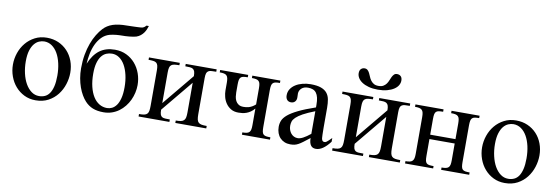

<svg xmlns="http://www.w3.org/2000/svg" viewBox="-52 -1048 4159 1432"><g transform="rotate(10 2027.0 -332.0)"><path d="M374.5 -194.3Q374.5 -244.1 364.7 -287.1Q355 -330.1 336.9 -361.6Q318.8 -393.1 293 -411.1Q267.1 -429.2 234.9 -429.2Q215.8 -429.2 196 -420.9Q176.3 -412.6 160.2 -393.1Q144 -373.5 134 -341.1Q124 -308.6 124 -259.8Q124 -211.9 134 -168.5Q144 -125 162.6 -92.3Q181.2 -59.6 207.3 -40.3Q233.4 -21 265.6 -21Q289.6 -21 309.8 -30Q330.1 -39.1 344.2 -59.6Q358.4 -80.1 366.5 -113.3Q374.5 -146.5 374.5 -194.3ZM465.8 -231.9Q465.8 -188.5 451.9 -144.8Q438 -101.1 410.4 -65.4Q382.8 -29.8 341.6 -7.6Q300.3 14.6 245.1 14.6Q198.2 14.6 159.4 -4.4Q120.6 -23.4 92.5 -55.7Q64.5 -87.9 49.1 -130.4Q33.7 -172.9 33.7 -219.2Q33.7 -264.6 48.6 -307.9Q63.5 -351.1 91.6 -384.8Q119.6 -418.5 159.7 -439.2Q199.7 -460 250 -460Q298.3 -460 337.9 -442.4Q377.4 -424.8 406 -394Q434.6 -363.3 450.2 -321.5Q465.8 -279.8 465.8 -231.9Z M883.3 -196.3Q883.3 -246.1 873.5 -288.3Q863.8 -330.6 846.2 -361.6Q828.6 -392.6 803.7 -409.9Q778.8 -427.2 748.5 -427.2Q726.1 -427.2 705.6 -418.7Q685.1 -410.2 669.4 -390.4Q653.8 -370.6 644.5 -337.6Q635.3 -304.7 635.3 -256.3Q635.3 -201.2 646 -157.5Q656.7 -113.8 675.8 -83.5Q694.8 -53.2 721.7 -37.1Q748.5 -21 780.8 -21Q799.8 -21 818.1 -29.8Q836.4 -38.6 851.1 -58.8Q865.7 -79.1 874.5 -112.8Q883.3 -146.5 883.3 -196.3ZM982.4 -677.7Q978.5 -664.6 972.7 -650.9Q966.8 -637.2 957.8 -624.5Q948.7 -611.8 935.5 -601.1Q922.4 -590.3 903.8 -584Q895 -581.1 880.4 -578.9Q865.7 -576.7 850.8 -575.2Q835.9 -573.7 822.8 -573.2Q809.6 -572.8 803.7 -572.8Q793 -572.8 780.3 -572.3Q767.6 -571.8 754.4 -570.6Q741.2 -569.3 728.5 -567.1Q715.8 -564.9 704.6 -562Q670.9 -552.2 646.7 -527.6Q622.6 -502.9 606.9 -469.5Q591.3 -436 583.5 -397.2Q575.7 -358.4 573.7 -320.3Q603.5 -391.6 649.9 -425.8Q696.3 -460 765.1 -460Q813.5 -460 852.3 -441.2Q891.1 -422.4 918.7 -390.4Q946.3 -358.4 961.2 -316.7Q976.1 -274.9 976.1 -229Q976.1 -200.2 969.5 -170.9Q962.9 -141.6 950.2 -114.5Q937.5 -87.4 918.7 -64Q899.9 -40.5 876 -22.9Q852.1 -5.4 823 4.6Q793.9 14.6 760.3 14.6Q712.4 14.6 678.5 1Q644.5 -12.7 619.1 -40.5Q603 -57.6 588.4 -82.8Q573.7 -107.9 562.7 -138.7Q551.8 -169.4 545.4 -205.3Q539.1 -241.2 539.1 -280.3Q539.1 -335.4 547.6 -383.1Q556.2 -430.7 570.8 -470.2Q585.4 -509.8 604.5 -541Q623.5 -572.3 644.5 -594.7Q658.2 -609.4 675.3 -620.4Q692.4 -631.3 714.1 -638.7Q735.8 -646 762.5 -649.4Q789.1 -652.8 822.8 -652.8Q824.7 -652.8 832.8 -653.1Q840.8 -653.3 852.3 -653.6Q863.8 -653.8 877 -654.3Q890.1 -654.8 902.1 -655.3Q914.1 -655.8 923.3 -656.5Q932.6 -657.2 936.5 -658.2Q946.3 -661.1 953.9 -667.2Q961.4 -673.3 964.4 -677.7Z M1302.2 0V-18.6Q1325.7 -18.6 1340.3 -21.5Q1355 -24.4 1363.5 -32.7Q1372.1 -41 1375 -55.7Q1377.9 -70.3 1377.9 -93.8V-317.9L1180.7 -79.1Q1180.7 -56.2 1184.8 -43.7Q1189 -31.2 1198.2 -25.6Q1207.5 -20 1222.2 -19.3Q1236.8 -18.6 1257.3 -18.6V0H1023.9V-18.6Q1047.9 -18.6 1062.5 -21.5Q1077.1 -24.4 1085.2 -32.7Q1093.3 -41 1095.9 -55.7Q1098.6 -70.3 1098.6 -93.8V-361.8Q1098.6 -384.8 1095.2 -398.2Q1091.8 -411.6 1083.3 -418.5Q1074.7 -425.3 1060.3 -427.2Q1045.9 -429.2 1023.9 -429.2V-447.3H1257.3V-429.2Q1235.4 -429.2 1220.7 -427.2Q1206.1 -425.3 1197 -418.5Q1188 -411.6 1184.3 -398.2Q1180.7 -384.8 1180.7 -361.8V-128.9L1377.9 -367.7Q1377.9 -390.1 1373.8 -402.6Q1369.6 -415 1360.6 -420.9Q1351.6 -426.8 1337.2 -428Q1322.8 -429.2 1302.2 -429.2V-447.3H1536.6V-429.2Q1515.1 -429.2 1500.5 -428.2Q1485.8 -427.2 1476.6 -421.4Q1467.3 -415.5 1463.4 -403.1Q1459.5 -390.6 1459.5 -367.7V-93.8Q1459.5 -69.8 1462.6 -54.9Q1465.8 -40 1474.4 -32Q1482.9 -23.9 1497.8 -21.2Q1512.7 -18.6 1536.6 -18.6V0Z M1806.6 0V-17.6Q1826.2 -17.6 1838.9 -20.3Q1851.6 -22.9 1858.9 -30.3Q1866.2 -37.6 1868.9 -50.5Q1871.6 -63.5 1871.6 -83.5V-209.5Q1856.9 -192.4 1841.6 -182.1Q1826.2 -171.9 1810.8 -166.5Q1795.4 -161.1 1780.5 -159.4Q1765.6 -157.7 1751.5 -157.7Q1717.3 -157.7 1693.8 -172.1Q1670.4 -186.5 1655.8 -208.3Q1641.1 -230 1634.8 -255.6Q1628.4 -281.2 1628.4 -303.2V-362.8Q1628.4 -383.3 1625.5 -396.2Q1622.6 -409.2 1615.2 -416.5Q1607.9 -423.8 1595.2 -426.5Q1582.5 -429.2 1563 -429.2V-447.3H1775.4V-429.2Q1755.4 -429.2 1742.7 -427Q1730 -424.8 1722.7 -417.7Q1715.3 -410.6 1712.6 -397.5Q1710 -384.3 1710 -362.8V-303.2Q1710 -288.6 1712.4 -271.5Q1714.8 -254.4 1722.2 -240Q1729.5 -225.6 1743.7 -216.1Q1757.8 -206.5 1781.2 -206.5Q1790.5 -206.5 1800.8 -207.5Q1811 -208.5 1822.5 -211.9Q1834 -215.3 1846.2 -222.2Q1858.4 -229 1871.6 -240.7V-362.8Q1871.6 -383.3 1868.9 -396.2Q1866.2 -409.2 1858.9 -416.5Q1851.6 -423.8 1838.9 -426.5Q1826.2 -429.2 1806.6 -429.2V-447.3H2019V-429.2Q1999 -429.2 1986.3 -427Q1973.6 -424.8 1966.3 -417.7Q1959 -410.6 1956.3 -397.5Q1953.6 -384.3 1953.6 -362.8V-83.5Q1953.6 -62 1956.3 -48.8Q1959 -35.6 1966.3 -28.8Q1973.6 -22 1986.3 -19.8Q1999 -17.6 2019 -17.6V0Z M2315.4 -267.6Q2258.8 -245.6 2225.8 -227.3Q2192.9 -209 2175.8 -192.4Q2158.7 -175.8 2154.1 -160.4Q2149.4 -145 2149.4 -128.9Q2149.4 -111.3 2154.8 -96.7Q2160.2 -82 2169.2 -71Q2178.2 -60.1 2190.7 -53.7Q2203.1 -47.4 2217.3 -46.9Q2236.3 -45.9 2260.5 -58.6Q2284.7 -71.3 2315.4 -96.2ZM2474.6 -64.5Q2419.4 8.3 2367.7 8.3Q2356.9 8.3 2347.4 4.9Q2337.9 1.5 2330.8 -6.8Q2323.7 -15.1 2319.6 -29.1Q2315.4 -43 2315.4 -64.5Q2286.1 -41.5 2266.8 -27.1Q2247.6 -12.7 2232.7 -4.9Q2217.8 2.9 2204.3 5.6Q2190.9 8.3 2173.3 8.3Q2149.4 8.3 2129.9 0.2Q2110.4 -7.8 2096.2 -22.7Q2082 -37.6 2074.2 -58.8Q2066.4 -80.1 2066.4 -106Q2066.4 -130.9 2075.4 -153.3Q2084.5 -175.8 2111.3 -198.5Q2138.2 -221.2 2187 -245.1Q2235.8 -269 2315.4 -296.4V-314.9Q2315.4 -347.2 2310.3 -369.1Q2305.2 -391.1 2294.9 -405Q2284.7 -418.9 2268.8 -425Q2252.9 -431.2 2231.9 -431.2Q2201.2 -431.2 2183.6 -415.3Q2166 -399.4 2164.6 -376.5L2165.5 -347.2Q2166.5 -326.2 2155 -313.7Q2143.6 -301.3 2125 -301.3Q2105.5 -301.3 2094.7 -313.7Q2084 -326.2 2084 -348.1Q2084 -374.5 2097.4 -395.3Q2110.8 -416 2133.5 -430.4Q2156.2 -444.8 2185.8 -452.4Q2215.3 -460 2247.6 -460Q2295.9 -460 2325.4 -449.2Q2355 -438.5 2371.1 -418.7Q2387.2 -398.9 2392.3 -370.8Q2397.5 -342.8 2397.5 -307.6V-155.3Q2397.5 -124 2398.4 -104Q2399.4 -84 2399.9 -77.1Q2402.3 -64 2407.2 -58.6Q2412.1 -53.2 2421.4 -53.2Q2425.8 -53.2 2429.4 -54.2Q2433.1 -55.2 2438.7 -59.3Q2444.3 -63.5 2452.6 -71.3Q2460.9 -79.1 2474.6 -92.8Z M2768.1 0V-18.6Q2791.5 -18.6 2806.2 -21.5Q2820.8 -24.4 2829.3 -32.7Q2837.9 -41 2840.8 -55.7Q2843.8 -70.3 2843.8 -93.8V-317.9L2646.5 -79.1Q2646.5 -56.2 2650.6 -43.7Q2654.8 -31.2 2664.1 -25.6Q2673.3 -20 2688 -19.3Q2702.6 -18.6 2723.1 -18.6V0H2489.7V-18.6Q2513.7 -18.6 2528.3 -21.5Q2543 -24.4 2551 -32.7Q2559.1 -41 2561.8 -55.7Q2564.5 -70.3 2564.5 -93.8V-361.8Q2564.5 -384.8 2561 -398.2Q2557.6 -411.6 2549.1 -418.5Q2540.5 -425.3 2526.1 -427.2Q2511.7 -429.2 2489.7 -429.2V-447.3H2723.1V-429.2Q2701.2 -429.2 2686.5 -427.2Q2671.9 -425.3 2662.8 -418.5Q2653.8 -411.6 2650.1 -398.2Q2646.5 -384.8 2646.5 -361.8V-128.9L2843.8 -367.7Q2843.8 -390.1 2839.6 -402.6Q2835.4 -415 2826.4 -420.9Q2817.4 -426.8 2803 -428Q2788.6 -429.2 2768.1 -429.2V-447.3H3002.4V-429.2Q2981 -429.2 2966.3 -428.2Q2951.7 -427.2 2942.4 -421.4Q2933.1 -415.5 2929.2 -403.1Q2925.3 -390.6 2925.3 -367.7V-93.8Q2925.3 -69.8 2928.5 -54.9Q2931.6 -40 2940.2 -32Q2948.7 -23.9 2963.6 -21.2Q2978.5 -18.6 3002.4 -18.6V0ZM2907.7 -603.5Q2907.7 -585 2897.5 -567.6Q2887.2 -550.3 2866.7 -536.9Q2846.2 -523.4 2815.9 -515.1Q2785.6 -506.8 2746.1 -506.8Q2706.5 -506.8 2676.3 -515.1Q2646 -523.4 2625.7 -536.9Q2605.5 -550.3 2595 -567.6Q2584.5 -585 2584.5 -603.5Q2584.5 -625.5 2595.7 -636Q2606.9 -646.5 2622.1 -646.5Q2636.7 -646.5 2645.5 -638.2Q2654.3 -629.9 2660.4 -617.7Q2666.5 -605.5 2672.4 -590.8Q2678.2 -576.2 2687.3 -564Q2696.3 -551.8 2710 -543.5Q2723.6 -535.2 2746.1 -535.2Q2768.6 -535.2 2782.5 -543.5Q2796.4 -551.8 2805.2 -564Q2814 -576.2 2819.6 -590.8Q2825.2 -605.5 2831.3 -617.7Q2837.4 -629.9 2845.7 -638.2Q2854 -646.5 2868.2 -646.5Q2885.3 -646.5 2896.5 -636Q2907.7 -625.5 2907.7 -603.5Z M3315.4 0V-17.6Q3335.4 -17.6 3348.1 -20.3Q3360.8 -22.9 3368.2 -30.3Q3375.5 -37.6 3378.2 -50.5Q3380.9 -63.5 3380.9 -83.5V-210.9H3189.5V-83.5Q3189.5 -61 3192.1 -48.1Q3194.8 -35.2 3202.1 -28.3Q3209.5 -21.5 3222.2 -19.5Q3234.9 -17.6 3254.9 -17.6V0H3042V-17.6Q3062 -17.6 3074.7 -20.5Q3087.4 -23.4 3094.7 -31Q3102.1 -38.6 3105 -51.3Q3107.9 -64 3107.9 -83.5V-362.8Q3107.9 -382.8 3105 -395.8Q3102.1 -408.7 3094.7 -416Q3087.4 -423.3 3074.7 -426.3Q3062 -429.2 3042 -429.2V-447.3H3254.9V-429.2Q3234.9 -429.2 3222.2 -427.2Q3209.5 -425.3 3202.1 -418.5Q3194.8 -411.6 3192.1 -398.4Q3189.5 -385.3 3189.5 -362.8V-244.1H3380.9V-362.8Q3380.9 -383.3 3378.2 -396.2Q3375.5 -409.2 3368.2 -416.5Q3360.8 -423.8 3348.1 -426.5Q3335.4 -429.2 3315.4 -429.2V-447.3H3527.8V-429.2Q3507.8 -429.2 3495.1 -427Q3482.4 -424.8 3475.1 -417.7Q3467.8 -410.6 3465.1 -397.5Q3462.4 -384.3 3462.4 -362.8V-83.5Q3462.4 -62 3465.1 -48.8Q3467.8 -35.6 3475.1 -28.8Q3482.4 -22 3495.1 -19.8Q3507.8 -17.6 3527.8 -17.6V0Z M3927.7 -194.3Q3927.7 -244.1 3918 -287.1Q3908.2 -330.1 3890.1 -361.6Q3872.1 -393.1 3846.2 -411.1Q3820.3 -429.2 3788.1 -429.2Q3769 -429.2 3749.3 -420.9Q3729.5 -412.6 3713.4 -393.1Q3697.3 -373.5 3687.3 -341.1Q3677.2 -308.6 3677.2 -259.8Q3677.2 -211.9 3687.3 -168.5Q3697.3 -125 3715.8 -92.3Q3734.4 -59.6 3760.5 -40.3Q3786.6 -21 3818.8 -21Q3842.8 -21 3863 -30Q3883.3 -39.1 3897.5 -59.6Q3911.6 -80.1 3919.7 -113.3Q3927.7 -146.5 3927.7 -194.3ZM4019 -231.9Q4019 -188.5 4005.1 -144.8Q3991.2 -101.1 3963.6 -65.4Q3936 -29.8 3894.8 -7.6Q3853.5 14.6 3798.3 14.6Q3751.5 14.6 3712.6 -4.4Q3673.8 -23.4 3645.8 -55.7Q3617.7 -87.9 3602.3 -130.4Q3586.9 -172.9 3586.9 -219.2Q3586.9 -264.6 3601.8 -307.9Q3616.7 -351.1 3644.8 -384.8Q3672.9 -418.5 3712.9 -439.2Q3752.9 -460 3803.2 -460Q3851.6 -460 3891.1 -442.4Q3930.7 -424.8 3959.2 -394Q3987.8 -363.3 4003.4 -321.5Q4019 -279.8 4019 -231.9Z"/></g></svg>

Font: Doulos SIL CyrE
Style: Regular
Weight: 400
Designer: Walt Agee, Victor Gaultney, Peter Martin, Debbi Hosken, Becca Hirsbrunner
Foundry: SIL International
Version: Version 5.000